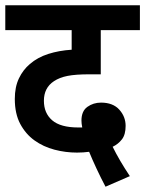

<svg xmlns="http://www.w3.org/2000/svg" viewBox="-20 -642 549 726"><path d="M379 64Q361 30 344.5 -5.5Q328 -41 317 -68Q295 -65 271 -65Q228 -65 186 -76Q144 -87 110.5 -111Q77 -135 56.5 -173.5Q36 -212 36 -268Q36 -313 51.5 -345.5Q67 -378 93 -400Q122 -425 162.5 -438Q203 -451 251 -454V-528H0V-622H509V-528H361V-361H318Q266 -361 235.5 -355Q205 -349 184 -335Q146 -310 146 -261Q146 -214 177.5 -187Q209 -160 276 -160Q279 -160 283 -160Q287 -160 291 -160Q288 -175 288 -186Q288 -222 310.5 -238Q333 -254 362 -254Q407 -254 431 -227.5Q455 -201 455 -166Q455 -133 441 -115Q427 -97 406 -87Q431 -36 471 24Z"/></svg>

Font: Noto Sans Devanagari SemiCondensed SemiBold
Style: Regular
Weight: 600
Width: 4
Designer: Jelle Bosma - Monotype Design Team
Foundry: Monotype Imaging Inc.
Version: Version 2.004; ttfautohint (v1.8.4.7-5d5b)